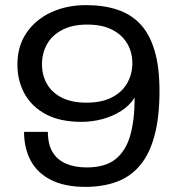

<svg xmlns="http://www.w3.org/2000/svg" viewBox="-20 -718 696 750"><path d="M314 12Q233 12 179.5 -15Q126 -42 100 -90.5Q74 -139 74 -203H167Q167 -155 185 -124.5Q203 -94 237.5 -79Q272 -64 319 -64Q391 -64 431.5 -96.5Q472 -129 489 -190Q506 -251 506 -337Q487 -306 453 -284.5Q419 -263 379 -252.5Q339 -242 298 -242Q216 -242 160.5 -271Q105 -300 76.5 -351Q48 -402 48 -466Q48 -537 83 -589Q118 -641 179 -669.5Q240 -698 316 -698Q384 -698 437.5 -680.5Q491 -663 527.5 -624.5Q564 -586 583.5 -521.5Q603 -457 603 -363Q603 -260 583.5 -188Q564 -116 527 -72Q490 -28 436 -8Q382 12 314 12ZM318 -317Q377 -317 417 -337.5Q457 -358 477 -393.5Q497 -429 497 -471Q497 -513 477.5 -547Q458 -581 419 -601.5Q380 -622 321 -622Q263 -622 223.5 -601.5Q184 -581 164 -546Q144 -511 144 -466Q144 -425 163 -391Q182 -357 220.5 -337Q259 -317 318 -317Z"/></svg>

Font: Archivo SemiExpanded
Style: Regular
Weight: 400
Width: 6
Designer: Hector Gatti
Foundry: Omnibus-Type
Version: Version 2.001